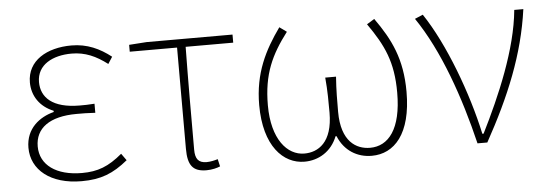

<svg xmlns="http://www.w3.org/2000/svg" viewBox="-42 -654 2218 780"><g transform="rotate(-5 1067.5 -263.5)"><path d="M263 13C342 13 392 -7 452 -56L432 -84C376 -37 332 -20 267 -20C163 -20 97 -67 97 -143C97 -217 155 -261 266 -261C291 -261 311 -261 342 -259V-296C315 -294 302 -294 282 -294C170 -294 125 -341 125 -403C125 -474 190 -507 267 -507C322 -507 366 -487 412 -452L430 -480C384 -516 333 -540 269 -540C169 -540 88 -494 88 -405C88 -350 119 -304 174 -282V-277C116 -262 59 -220 59 -141C59 -51 136 13 263 13Z M772 13C795 13 817 7 828 2L821 -28C808 -24 791 -20 775 -20C742 -20 729 -37 729 -75C729 -215 729 -353 731 -494H925V-527H575L503 -522V-494H696V-81C696 -14 716 13 772 13Z M1172 13C1229 13 1282 -18 1306 -79H1310C1335 -18 1387 13 1446 13C1538 13 1609 -62 1609 -234C1609 -368 1568 -450 1504 -540L1473 -521C1538 -428 1571 -359 1571 -234C1571 -85 1517 -20 1442 -20C1386 -20 1325 -55 1325 -177C1325 -217 1325 -267 1329 -320H1285C1290 -267 1290 -217 1290 -177C1290 -55 1230 -20 1174 -20C1104 -20 1043 -90 1043 -228C1043 -356 1080 -432 1146 -519L1117 -540C1055 -453 1008 -363 1008 -232C1008 -65 1085 13 1172 13Z M1878 0H1918C2017 -179 2086 -345 2111 -527H2074C2059 -368 1980 -185 1906 -37H1901C1865 -204 1788 -412 1702 -540L1669 -526C1764 -387 1832 -191 1878 0Z"/></g></svg>

Font: Harano Aji Gothic KR ExtraLight
Style: Regular
Weight: 250
Foundry: Masamichi Hosoda
Version: HaranoAjiGothicKR-ExtraLight version 20220220;ttx 4.29.1